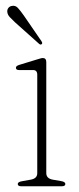

<svg xmlns="http://www.w3.org/2000/svg" viewBox="-20 -650 277 670"><path d="M141.5 -433V-46Q141.5 -27 164.5 -23L193.5 -18Q208 -15.5 208 -8Q208 0 195.5 0H54Q42 0 42 -8Q42 -15 56 -17.5L87 -23Q110 -27 110 -45.5V-389Q110 -406 95 -405.5H47Q35.5 -405.5 35.5 -413.5Q35.5 -420 47 -423.5L109 -442.5Q115 -444 120.2 -445.8Q125.5 -447.5 129.5 -447.5Q141.5 -447.5 141.5 -433ZM63 -596 124.5 -506.5Q129.5 -499 125.5 -496Q121.5 -492.5 116.5 -497L32 -572.5Q22 -582 14.2 -590.2Q6.5 -598.5 5.5 -608Q4.5 -616 9.2 -622.2Q14 -628.5 22.5 -629.5Q34 -631.5 42.5 -622.2Q51 -613 63 -596Z"/></svg>

Font: Fraunces 72pt Soft Thin
Style: Regular
Weight: 100
Version: Version 1.000;[b76b70a41]